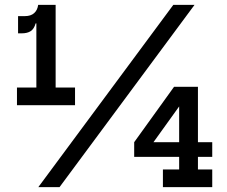

<svg xmlns="http://www.w3.org/2000/svg" viewBox="-20 -772 935 792"><path d="M153 -752H209.5V-411H289.5V-338H50V-411H130V-723.5ZM54.5 -705.5H82.5Q107 -705.5 120.8 -717.8Q134.5 -730 137.5 -752H160L143.5 -675.5H127Q120.5 -652.5 106.5 -643.5Q92.5 -634.5 70 -634.5H54.5ZM138 0 695 -752H782.5L225.5 0ZM796.5 -414V-73H855.5V0H652V-73H719V-368L698 -414ZM855.5 -185.5V-125H533.5V-185.5ZM698 -414 762.5 -393.5 593 -157.5 533.5 -185.5Z"/></svg>

Font: Hepta Slab Medium
Style: Regular
Weight: 500
Designer: Michael LaGattuta
Foundry: Michael LaGattuta
Version: Version 1.102